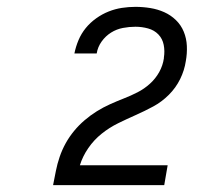

<svg xmlns="http://www.w3.org/2000/svg" viewBox="-20 -863 640 560"><path d="M135 -323V-324Q139 -344 143 -364.5Q147 -385 154 -405.5Q161 -426 171.5 -445Q182 -464 196 -481Q210 -498 227 -512.5Q244 -527 262.5 -538.5Q281 -550 301 -559Q321 -568 341.5 -576Q362 -584 381.5 -594Q401 -604 417.5 -619Q434 -634 444.5 -653Q455 -672 458 -693Q458 -694 458 -694Q458 -694 458 -695Q461 -714 457.5 -732Q454 -750 442 -762.5Q430 -775 412 -780Q394 -785 375 -785Q357 -785 338.5 -781.5Q320 -778 304 -768Q288 -758 276.5 -742Q265 -726 262 -707H197Q201 -727 209 -746Q217 -765 230 -781Q243 -797 260.5 -809.5Q278 -822 297 -829.5Q316 -837 335.5 -840Q355 -843 375 -843Q397 -843 418.5 -839.5Q440 -836 459 -827.5Q478 -819 493 -804.5Q508 -790 516 -770.5Q524 -751 525 -729Q526 -707 522 -685Q518 -658 505.5 -632.5Q493 -607 472.5 -586.5Q452 -566 427 -552.5Q402 -539 376 -527.5Q350 -516 324.5 -503.5Q299 -491 276.5 -473Q254 -455 237.5 -431Q221 -407 213 -381H469L459 -323Z"/></svg>

Font: Iosevka Curly Light Extended
Style: Italic
Weight: 300
Width: 7
Italic angle: -9°
Monospace: yes
Designer: Belleve Invis
Foundry: Belleve Invis
Version: Version 11.1.0; ttfautohint (v1.8.3)